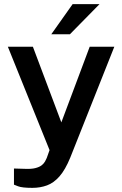

<svg xmlns="http://www.w3.org/2000/svg" viewBox="-20 -743 590 928"><path d="M136.5 165Q86.5 165 67 157.2Q47.5 149.5 47.5 149.5V71.5L99.5 73Q131 74.5 150.8 69.5Q170.5 64.5 181.5 55.8Q192.5 47 197.8 37.2Q203 27.5 206 20.5L219.5 -17.5L18 -517H139L276.5 -151.5L413.5 -517H532.5L319.5 19Q295.5 77.5 267.8 109.2Q240 141 207.2 153Q174.5 165 136.5 165ZM228 -577.5 331 -723H461L318 -577.5Z"/></svg>

Font: Public Sans Thin SemiBold
Style: Regular
Weight: 600
Version: Version 2.001